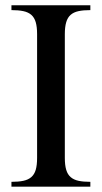

<svg xmlns="http://www.w3.org/2000/svg" viewBox="-20 -700 382 720"><path d="M119.1 -571.8Q119.1 -599.1 114 -616.7Q108.9 -634.3 97.4 -644.3Q85.9 -654.3 67.6 -658.2Q49.3 -662.1 22.9 -662.1V-680.2H318.8V-662.1Q292.5 -662.1 274.4 -658.2Q256.3 -654.3 244.9 -644.3Q233.4 -634.3 228.3 -616.7Q223.1 -599.1 223.1 -571.8V-107.9Q223.1 -80.6 228.3 -63.2Q233.4 -45.9 244.9 -35.9Q256.3 -25.9 274.4 -22Q292.5 -18.1 318.8 -18.1V0H22.9V-18.1Q49.3 -18.1 67.6 -22Q85.9 -25.9 97.4 -35.9Q108.9 -45.9 114 -63.2Q119.1 -80.6 119.1 -107.9Z"/></svg>

Font: YBG Bobotsari
Style: Regular
Weight: 400
Designer: R.S. Wihananto
Foundry: R.S. Wihananto
Version: Version 2.0.1